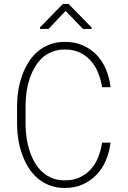

<svg xmlns="http://www.w3.org/2000/svg" viewBox="-20 -930 640 960"><path d="M532.7 -216.8H490.7Q484.4 -177.7 470.5 -143.1Q456.5 -108.4 433.6 -83Q410.2 -57.6 377.7 -42.7Q345.2 -27.8 301.8 -28.3Q266.1 -28.3 238 -40.5Q210 -52.7 188.5 -73.2Q166.5 -94.2 151.6 -121.3Q136.7 -148.4 127 -179.2Q117.2 -209.5 112.8 -241.2Q108.4 -272.9 107.9 -303.2V-408.7Q108.4 -438.5 112.8 -470.5Q117.2 -502.4 127 -532.7Q136.7 -563 151.9 -590.1Q167 -617.2 188.5 -638.2Q210 -658.2 238.3 -670.2Q266.6 -682.1 301.8 -682.6Q344.7 -683.1 377.2 -668.2Q409.7 -653.3 432.6 -627.4Q456.1 -601.6 470.2 -567.1Q484.4 -532.7 490.7 -494.1H532.7Q527.3 -542 509.8 -583.5Q492.2 -625 462.9 -655.8Q433.6 -686 393.1 -703.6Q352.5 -721.2 301.8 -720.7Q260.3 -720.2 226.8 -707Q193.4 -693.8 167 -671.4Q141.1 -648.4 122.1 -617.9Q103 -587.4 90.8 -553.2Q78.1 -518.1 72 -481Q65.9 -443.8 65.4 -407.7V-303.2Q65.9 -267.1 72 -230Q78.1 -192.9 90.8 -158.2Q103 -123.5 121.8 -93Q140.6 -62.5 167 -39.6Q193.4 -17.1 226.8 -3.7Q260.3 9.8 301.8 9.8Q352.5 10.3 392.8 -7.6Q433.1 -25.4 462.4 -56.2Q491.7 -86.4 509.3 -127.9Q526.9 -169.4 532.7 -216.8ZM438.5 -792 322.8 -910.2H294.4L180.2 -793.5V-785.2H222.2L308.1 -875.5L395 -785.2H438.5Z"/></svg>

Font: Roboto Mono ExtraLight
Style: Regular
Weight: 250
Monospace: yes
Designer: Google
Version: Version 3.000